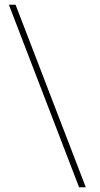

<svg xmlns="http://www.w3.org/2000/svg" viewBox="-20 -731 423 812"><path d="M45.9 -710.9 342.8 61H314.5L17.6 -710.9Z"/></svg>

Font: Hanuman Thin
Style: Regular
Weight: 100
Designer: Danh Hong
Version: Version 8.002; ttfautohint (v1.8.3)